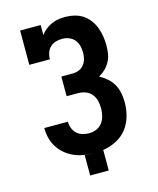

<svg xmlns="http://www.w3.org/2000/svg" viewBox="-126 -830 852 1038"><g transform="rotate(-15 300.0 -311.5)"><path d="M248 120V5Q260 7 273 7.5Q286 8 299 8H301Q273 8 245 4Q217 0 191 -11Q165 -22 143 -40Q121 -58 105.5 -81.5Q90 -105 82.5 -132.5Q75 -160 75 -188V-192H207V-190Q207 -172 214 -154.5Q221 -137 234.5 -124.5Q248 -112 266 -107Q284 -102 303 -102Q324 -102 344 -110.5Q364 -119 376.5 -136Q389 -153 394 -174Q399 -195 399 -216Q399 -238 394 -258.5Q389 -279 375.5 -295.5Q362 -312 341.5 -319.5Q321 -327 300 -327H236V-437H300Q318 -437 335 -444Q352 -451 363 -465Q374 -479 378.5 -496.5Q383 -514 383 -532Q383 -552 378 -571Q373 -590 360.5 -604.5Q348 -619 329.5 -626Q311 -633 292 -633Q273 -633 255.5 -627.5Q238 -622 225 -609.5Q212 -597 206 -579Q200 -561 200 -543H85V-735H200V-679Q212 -695 227.5 -707.5Q243 -720 261.5 -728.5Q280 -737 299.5 -740Q319 -743 339 -743Q365 -743 390 -737Q415 -731 436.5 -717Q458 -703 473.5 -682Q489 -661 498 -637Q507 -613 511 -588Q515 -563 515 -537Q515 -514 511.5 -491Q508 -468 497 -447.5Q486 -427 469.5 -411Q453 -395 433 -384Q456 -372 476 -354.5Q496 -337 508.5 -314.5Q521 -292 526 -266Q531 -240 531 -214Q531 -175 520.5 -137Q510 -99 486 -68Q462 -37 426.5 -19Q391 -1 352 5V120Z"/></g></svg>

Font: Iosevka HT Extrabold Extended
Style: Regular
Weight: 800
Width: 7
Monospace: yes
Designer: Belleve Invis
Foundry: Belleve Invis
Version: Version 32.3.0; ttfautohint (v1.8.4)